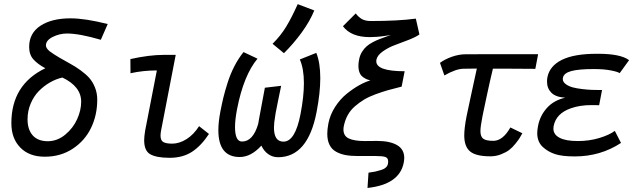

<svg xmlns="http://www.w3.org/2000/svg" viewBox="-20 -763 3145 939"><path d="M199.7 3.4H198.7Q123 3.4 79.3 -41.3Q35.6 -85.9 35.6 -160.6Q35.6 -349.6 201.7 -429.2Q163.6 -449.7 143.1 -472.9Q122.6 -496.1 122.6 -533.7Q122.6 -600.6 177.7 -637Q232.9 -673.3 324.7 -673.3Q396.5 -673.3 506.8 -645.5L473.1 -568.4Q368.2 -599.1 307.6 -599.1Q271.5 -599.1 238 -582.5Q204.6 -565.9 204.6 -540.5Q204.6 -527.8 222.2 -512.7Q241.7 -498 271.7 -480.5Q301.8 -462.9 325 -450.4Q348.1 -438 373.8 -419.4Q399.4 -400.9 416.3 -382.1Q433.1 -363.3 444.3 -335.7Q455.6 -308.1 455.6 -275.4Q455.6 -200.2 425.3 -137.5Q395 -74.7 335.7 -35.6Q276.4 3.4 199.7 3.4ZM285.2 -383.8Q254.4 -377 224.9 -360.1Q195.3 -343.3 170.4 -318.1Q145.5 -293 130.1 -256.6Q114.7 -220.2 114.7 -179.7Q114.7 -129.4 140.1 -100.8Q165.5 -72.3 214.4 -72.3Q260.7 -72.8 299.1 -104.5Q337.4 -136.2 357.2 -179.9Q377 -223.6 377 -265.6Q377 -339.8 285.2 -383.8Z M780.8 -494.6H839.4Q839.4 -494.6 768.1 -126.5Q765.1 -110.8 765.1 -99.6Q765.1 -76.2 778.6 -68.4Q792 -60.5 822.3 -60.5Q857.4 -60.5 892.6 -82.8Q927.7 -105 953.6 -146L1002 -107.9Q963.4 -49.3 918.5 -20.3Q873.5 8.8 809.6 8.8Q743.2 8.8 712.9 -9.8Q685.1 -26.9 685.1 -77.6Q685.1 -95.2 689.9 -124.5L747.1 -418.5Q679.7 -418.5 618.2 -404.8L617.7 -474.1Q710 -494.6 780.8 -494.6Z M1313 -548.8Q1352.5 -587.9 1379.6 -632.6Q1406.7 -677.2 1436 -742.7L1517.1 -711.9Q1495.6 -659.2 1455.6 -604.2Q1415.5 -549.3 1368.7 -502.9ZM1275.4 -334 1355 -343.3Q1349.6 -318.8 1339.8 -269.8Q1330.1 -220.7 1328.1 -210.4Q1327.1 -201.7 1326.2 -197.8Q1319.8 -161.1 1319.8 -139.2Q1319.8 -70.3 1366.2 -70.3Q1423.8 -70.3 1449.7 -205.1Q1466.3 -291 1466.3 -356Q1466.3 -427.2 1446.3 -472.2L1526.9 -504.4Q1546.4 -456.1 1546.4 -380.9Q1546.4 -309.1 1528.3 -215.3Q1485.8 5.9 1339.8 5.9Q1313 5.9 1291.7 -9.3Q1270.5 -24.4 1258.3 -50.8Q1207.5 4.9 1152.3 4.9Q1047.9 4.9 1047.9 -126.5Q1047.9 -165.5 1057.6 -216.8Q1065.4 -256.8 1072.5 -286.1Q1079.6 -315.4 1093 -357.9Q1106.4 -400.4 1126 -438.5Q1145.5 -476.6 1170.9 -508.3L1239.3 -476.1Q1171.4 -394.5 1139.2 -228.5Q1129.4 -176.3 1129.4 -142.1Q1129.4 -70.8 1163.6 -70.8Q1217.3 -70.8 1242.7 -156.7Q1243.7 -163.1 1246.6 -179.7Q1272.5 -317.9 1275.4 -334Z M1719.7 -697.3Q1733.4 -679.2 1750 -669.7Q1766.6 -660.2 1793.9 -660.2Q1925.8 -660.2 2013.7 -671.9L2031.2 -594.7Q2017.1 -583.5 1981.2 -569.1Q1945.3 -554.7 1913.1 -543.2Q1880.9 -531.7 1853 -512.2Q1825.2 -492.7 1820.8 -470.7Q1820.3 -468.3 1820.3 -463.4Q1820.3 -414.6 1959 -414.6L1944.3 -339.4Q1905.8 -330.1 1877.7 -322Q1849.6 -314 1816.9 -302Q1784.2 -290 1760.7 -275.9Q1737.3 -261.7 1715.8 -243.2Q1694.3 -224.6 1680.9 -200.4Q1667.5 -176.3 1661.6 -147Q1659.7 -138.7 1659.7 -129.4Q1659.7 -98.1 1686 -85.7Q1712.4 -73.2 1765.1 -73.2Q1765.6 -73.2 1794.9 -73.5Q1824.2 -73.7 1825.2 -73.7Q1886.2 -73.7 1921.6 -53.5Q1957 -33.2 1957 9.3Q1957 18.6 1954.6 32.2Q1934.1 139.2 1777.3 156.2L1782.2 81.5Q1803.2 78.6 1814.9 76.2Q1826.7 73.7 1842.5 68.8Q1858.4 64 1866.9 56.2Q1875.5 48.3 1877.4 37.6Q1878.4 33.7 1878.4 26.9Q1878.4 9.3 1864.3 4.6Q1850.1 0 1816.9 0H1807.1H1727.5Q1693.8 0 1668.7 -4.9Q1643.6 -9.8 1622.8 -21.5Q1602.1 -33.2 1591.3 -55.2Q1580.6 -77.1 1580.6 -109.4Q1580.6 -129.4 1585.9 -158.7Q1594.2 -202.1 1619.1 -240.5Q1644 -278.8 1675.5 -304.2Q1707 -329.6 1736.3 -345.9Q1765.6 -362.3 1791 -369.6Q1779.8 -373 1773.9 -375.2Q1768.1 -377.4 1756.3 -385.3Q1744.6 -393.1 1738.8 -407.2Q1732.9 -421.4 1732.9 -441.4Q1732.9 -456.5 1736.3 -472.2Q1740.2 -492.7 1750.2 -509Q1760.3 -525.4 1773.2 -536.6Q1786.1 -547.9 1804 -557.1Q1821.8 -566.4 1839.4 -573Q1856.9 -579.6 1877.4 -586.9Q1887.2 -589.8 1892.1 -591.8Q1888.7 -591.3 1870.8 -588.6Q1853 -585.9 1845.5 -585Q1837.9 -584 1821.5 -582.8Q1805.2 -581.5 1788.6 -581.5Q1696.8 -581.5 1657.2 -634.8Z M2403.8 -498H2463.4Q2463.4 -498 2531.2 -498H2603H2611.8L2598.1 -426.3L2449.7 -427.2H2390.6Q2376.5 -368.7 2361.3 -297.4Q2346.2 -226.1 2343.8 -214.8L2339.8 -195.3Q2329.6 -144 2329.6 -121.6Q2329.6 -94.7 2343.5 -84.5Q2357.4 -74.2 2392.6 -74.2Q2439 -74.2 2476.1 -139.6L2534.7 -111.3Q2526.4 -96.7 2521.5 -88.4Q2516.6 -80.1 2501 -60.5Q2485.4 -41 2470.2 -29.5Q2455.1 -18.1 2430.4 -8.3Q2405.8 1.5 2378.4 1.5Q2308.1 1.5 2279.3 -22.2Q2250.5 -45.9 2250.5 -100.6Q2250.5 -136.7 2261.7 -193.8L2266.1 -214.8Q2271 -236.3 2285.6 -306.2Q2300.3 -376 2312 -427.7L2246.6 -426.8Q2209.5 -426.3 2153.3 -394L2131.8 -455.6Q2155.3 -473.1 2189.9 -485.4Q2224.6 -497.6 2257.8 -497.6Z M3017.1 -64Q2916.5 2 2791 2Q2728.5 2 2694.6 -9.3Q2660.6 -20.5 2634.8 -43.9Q2607.4 -69.3 2607.4 -112.3Q2607.4 -125.5 2611.3 -147Q2621.1 -197.8 2654.8 -235.1Q2688.5 -272.5 2744.1 -285.2Q2697.8 -288.1 2676.5 -309.6Q2655.3 -331.1 2655.3 -363.3Q2655.3 -375.5 2657.2 -385.3Q2668 -440.4 2727.8 -470.2Q2787.6 -500 2898.4 -500H2905.3Q3015.1 -500 3056.6 -468.8L3010.7 -405.3Q3001 -412.1 2966.8 -418.7Q2932.6 -425.3 2884.8 -425.3Q2809.6 -425.3 2773.4 -415.3Q2737.3 -405.3 2732.9 -382.3Q2732.4 -380.4 2732.4 -376.5Q2732.4 -362.3 2746.6 -351.8Q2760.7 -341.3 2780.3 -335.9Q2799.8 -330.6 2827.4 -327.4Q2855 -324.2 2873.8 -323.5Q2892.6 -322.8 2913.1 -322.8H2915.5H2924.3L2910.2 -248.5Q2903.8 -248.5 2891.1 -248.8Q2878.4 -249 2872.1 -249Q2815.9 -249 2772 -233.4Q2699.7 -208.5 2687.5 -146Q2686.5 -141.6 2686.5 -133.8Q2686.5 -105 2716.8 -89.1Q2747.1 -73.2 2806.2 -73.2Q2862.8 -73.2 2912.1 -88.4Q2961.4 -103.5 2986.8 -123Z"/></svg>

Font: Fantasque Sans Mono
Style: Italic
Weight: 400
Italic angle: -11°
Monospace: yes
Designer: Jany Belluz
Version: Version 1.8.0 ; ttfautohint (v1.8.2)